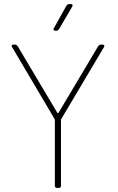

<svg xmlns="http://www.w3.org/2000/svg" viewBox="-20 -918 576 938"><path d="M250 -768H256C261 -768 265 -771 268 -775L333 -886C337 -893 334 -898 326 -898H317C312 -898 308 -895 305 -891L243 -780C239 -773 242 -768 250 -768ZM258 0H268C274 0 278 -4 278 -10V-331C278 -333 278 -335 279 -336L488 -688C492 -695 489 -700 481 -700H472C467 -700 463 -697 460 -693L266 -367C265 -365 261 -365 260 -367L66 -693C63 -697 59 -700 54 -700H46C40 -700 37 -698 37 -694C37 -692 38 -690 39 -688L247 -336C248 -335 248 -333 248 -331V-10C248 -4 252 0 258 0Z"/></svg>

Font: Barlow Thin
Style: Regular
Weight: 250
Designer: Jeremy Tribby
Foundry: Tribby Type
Version: Version 1.422;hotconv 1.0.109;makeotfexe 2.5.65596